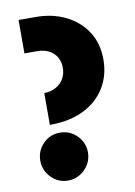

<svg xmlns="http://www.w3.org/2000/svg" viewBox="-82 -754 579 821"><g transform="rotate(-10 207.5 -343.5)"><path d="M111 -235V-373Q141 -374 163 -386.5Q185 -399 196.5 -420Q208 -441 208 -466Q208 -492 196.5 -512Q185 -532 163.5 -543.5Q142 -555 112 -555H57V-700H131Q204 -700 261.5 -671.5Q319 -643 352 -592Q385 -541 385 -471Q385 -402 352 -348.5Q319 -295 258 -265Q197 -235 111 -235ZM147 13Q104 13 74 -18Q44 -49 44 -91Q44 -134 74 -164.5Q104 -195 147 -195Q190 -195 220.5 -164.5Q251 -134 251 -91Q251 -63 237 -39.5Q223 -16 199.5 -1.5Q176 13 147 13Z"/></g></svg>

Font: MuseoModerno Thin Black
Style: Regular
Weight: 900
Version: Version 1.002